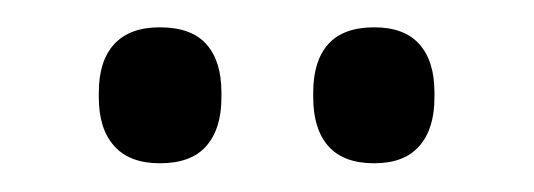

<svg xmlns="http://www.w3.org/2000/svg" viewBox="-20 -684 381 137"><path d="M94 -567.5Q72.5 -567.5 61.5 -579.8Q50.5 -592 50.5 -614.5V-618Q50.5 -640.5 61.5 -652.5Q72.5 -664.5 94 -664.5Q116.5 -664.5 127.2 -652.5Q138 -640.5 138 -618V-614.5Q138 -592 127.2 -579.8Q116.5 -567.5 94 -567.5ZM247 -567.5Q225 -567.5 214.2 -579.8Q203.5 -592 203.5 -614.5V-618Q203.5 -640.5 214.2 -652.5Q225 -664.5 247 -664.5Q268.5 -664.5 279.2 -652.5Q290 -640.5 290 -618V-614.5Q290 -592 279.2 -579.8Q268.5 -567.5 247 -567.5Z"/></svg>

Font: Anek Malayalam Medium
Style: Regular
Weight: 400
Version: Version 1.003